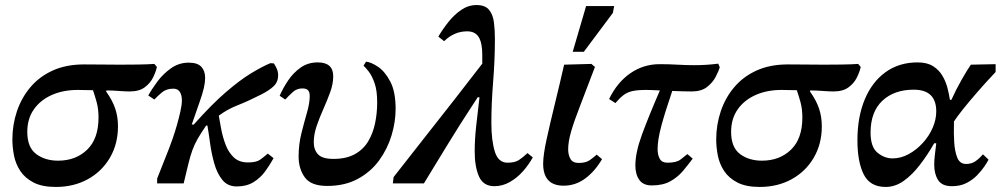

<svg xmlns="http://www.w3.org/2000/svg" viewBox="-20 -726 3961 760"><path d="M201 14Q147 14 113 -3.5Q79 -21 60.5 -49Q42 -77 35.5 -110Q29 -143 29 -174Q29 -232 47 -285.5Q65 -339 100.5 -381Q136 -423 189 -447Q242 -471 313 -471Q350 -471 387.5 -470.5Q425 -470 455 -470Q500 -470 524.5 -470.5Q549 -471 563.5 -471.5Q578 -472 591 -473L601 -461Q597 -442 586 -419.5Q575 -397 553 -380.5Q531 -364 493 -364Q476 -364 450.5 -366Q425 -368 401 -368L400 -364Q425 -329 436 -296.5Q447 -264 447 -226Q447 -156 415 -101.5Q383 -47 327.5 -16.5Q272 14 201 14ZM348 -369Q331 -369 315.5 -369.5Q300 -370 288 -370Q230 -370 185 -350Q140 -330 114 -293Q88 -256 88 -204Q88 -143 123 -116.5Q158 -90 210 -90Q280 -90 325 -133.5Q370 -177 370 -261Q370 -295 362.5 -322Q355 -349 348 -369Z M707 0H602V-19L649 -138Q655 -153 663.5 -177.5Q672 -202 680 -230Q688 -258 694 -284.5Q700 -311 700 -329Q700 -349 692 -362Q684 -375 666 -375Q638 -375 620 -359.5Q602 -344 591 -332L567 -348Q580 -372 602.5 -402.5Q625 -433 656.5 -455.5Q688 -478 727 -478Q762 -478 777 -461.5Q792 -445 792 -418Q792 -400 787 -378Q782 -356 770 -322Q758 -288 739 -233H747Q819 -314 875 -362Q931 -410 974 -436Q1017 -462 1050 -476L1064 -475Q1071 -465 1076 -453Q1081 -441 1081 -428Q1081 -402 1063.5 -385Q1046 -368 1012 -351Q963 -326 921 -309.5Q879 -293 846 -268Q850 -244 856 -213Q862 -182 873.5 -152Q885 -122 906 -102.5Q927 -83 962 -83Q994 -83 1009 -93.5Q1024 -104 1040 -118L1063 -100Q1048 -73 1029.5 -47.5Q1011 -22 983.5 -5Q956 12 917 12Q881 12 860 -14Q839 -40 828 -79.5Q817 -119 811.5 -159.5Q806 -200 801 -229H796Q776 -200 763 -177.5Q750 -155 741.5 -131.5Q733 -108 725.5 -77Q718 -46 707 0Z M1275 10Q1211 10 1186.5 -24Q1162 -58 1162 -106Q1162 -154 1173 -198Q1184 -242 1195 -280Q1206 -318 1206 -346Q1206 -361 1199.5 -368.5Q1193 -376 1177 -376Q1155 -376 1139.5 -362Q1124 -348 1109 -332L1087 -347Q1100 -377 1120.5 -407.5Q1141 -438 1170 -458.5Q1199 -479 1238 -479Q1299 -479 1299 -424Q1299 -394 1287 -361Q1275 -328 1260 -294.5Q1245 -261 1233.5 -227.5Q1222 -194 1222 -163Q1222 -133 1239 -115Q1256 -97 1300 -97Q1351 -97 1385 -116Q1419 -135 1438 -167.5Q1457 -200 1465 -239.5Q1473 -279 1473 -321Q1473 -367 1463 -396Q1453 -425 1440.5 -441.5Q1428 -458 1419 -466L1429 -482Q1449 -480 1476.5 -461.5Q1504 -443 1525 -403Q1546 -363 1546 -295Q1546 -244 1530 -190.5Q1514 -137 1481 -91.5Q1448 -46 1396.5 -18Q1345 10 1275 10Z M1937 11Q1893 11 1876 -27.5Q1859 -66 1859 -127Q1859 -174 1865 -228.5Q1871 -283 1878 -341H1871Q1862 -327 1843 -298Q1824 -269 1799.5 -230.5Q1775 -192 1749.5 -150Q1724 -108 1700 -69Q1676 -30 1658 0H1535L1538 -25Q1593 -96 1654 -173Q1715 -250 1775 -327Q1835 -404 1889 -474Q1889 -492 1889 -509Q1889 -556 1875 -579Q1861 -602 1829 -602Q1778 -602 1738 -563L1715 -581Q1732 -610 1755 -639Q1778 -668 1806 -687Q1834 -706 1866 -706Q1900 -706 1915.5 -687.5Q1931 -669 1935 -638.5Q1939 -608 1939 -572Q1939 -489 1932 -402.5Q1925 -316 1925 -239Q1925 -171 1938.5 -126.5Q1952 -82 1989 -82Q2018 -82 2034 -92.5Q2050 -103 2068 -120L2089 -103Q2073 -74 2050 -48Q2027 -22 1998 -5.5Q1969 11 1937 11Z M2211 9Q2130 9 2130 -78Q2130 -112 2143.5 -174Q2157 -236 2176 -313.5Q2195 -391 2213 -470L2321 -473L2335 -461Q2300 -368 2276 -306.5Q2252 -245 2240.5 -205Q2229 -165 2229 -135Q2229 -113 2238 -97Q2247 -81 2271 -81Q2299 -81 2315 -92.5Q2331 -104 2342 -114L2363 -96Q2335 -48 2296.5 -19.5Q2258 9 2211 9ZM2291 -521H2247L2300 -702H2411L2406 -675Z M2560 8Q2526 8 2510.5 -14Q2495 -36 2495 -71Q2495 -122 2521 -193Q2547 -264 2592 -368Q2575 -369 2561 -369.5Q2547 -370 2537 -370Q2504 -370 2483.5 -365.5Q2463 -361 2448 -349.5Q2433 -338 2416 -318L2391 -334Q2423 -400 2475 -436Q2527 -472 2591 -472Q2627 -472 2662 -470Q2697 -468 2728 -468Q2754 -468 2776.5 -469.5Q2799 -471 2823 -474L2829 -460Q2825 -445 2813 -422Q2801 -399 2778.5 -381.5Q2756 -364 2718 -364Q2706 -364 2685 -364.5Q2664 -365 2641 -366Q2612 -281 2597.5 -226.5Q2583 -172 2583 -136Q2583 -113 2591.5 -97.5Q2600 -82 2622 -82Q2657 -82 2673 -94Q2689 -106 2701 -116L2722 -98Q2704 -74 2683.5 -49.5Q2663 -25 2633.5 -8.5Q2604 8 2560 8Z M2987 14Q2933 14 2899 -3.5Q2865 -21 2846.5 -49Q2828 -77 2821.5 -110Q2815 -143 2815 -174Q2815 -232 2833 -285.5Q2851 -339 2886.5 -381Q2922 -423 2975 -447Q3028 -471 3099 -471Q3136 -471 3173.5 -470.5Q3211 -470 3241 -470Q3286 -470 3310.5 -470.5Q3335 -471 3349.5 -471.5Q3364 -472 3377 -473L3387 -461Q3383 -442 3372 -419.5Q3361 -397 3339 -380.5Q3317 -364 3279 -364Q3262 -364 3236.5 -366Q3211 -368 3187 -368L3186 -364Q3211 -329 3222 -296.5Q3233 -264 3233 -226Q3233 -156 3201 -101.5Q3169 -47 3113.5 -16.5Q3058 14 2987 14ZM3134 -369Q3117 -369 3101.5 -369.5Q3086 -370 3074 -370Q3016 -370 2971 -350Q2926 -330 2900 -293Q2874 -256 2874 -204Q2874 -143 2909 -116.5Q2944 -90 2996 -90Q3066 -90 3111 -133.5Q3156 -177 3156 -261Q3156 -295 3148.5 -322Q3141 -349 3134 -369Z M3486 14Q3424 14 3399 -35.5Q3374 -85 3374 -171Q3374 -263 3403 -332.5Q3432 -402 3485.5 -440.5Q3539 -479 3612 -479Q3650 -479 3673.5 -464Q3697 -449 3710.5 -426Q3724 -403 3730.5 -377.5Q3737 -352 3740 -331H3746Q3765 -373 3787 -411.5Q3809 -450 3823 -470L3921 -472V-441Q3884 -402 3850 -363Q3816 -324 3791 -292.5Q3766 -261 3756 -245V-244Q3756 -241 3756 -233Q3755 -200 3757 -164Q3759 -128 3769 -102.5Q3779 -77 3804 -77Q3826 -77 3841.5 -88Q3857 -99 3871 -115L3893 -94Q3888 -84 3876.5 -67Q3865 -50 3847.5 -32Q3830 -14 3805.5 -1.5Q3781 11 3748 11Q3709 11 3693.5 -13Q3678 -37 3678 -74Q3678 -92 3680.5 -113Q3683 -134 3686 -159H3678Q3651 -112 3620.5 -72.5Q3590 -33 3556.5 -9.5Q3523 14 3486 14ZM3513 -99Q3546 -99 3577 -116Q3608 -133 3633 -160.5Q3658 -188 3672 -220.5Q3686 -253 3686 -285Q3686 -371 3597 -371Q3519 -371 3472.5 -327Q3426 -283 3426 -201Q3426 -144 3453.5 -121.5Q3481 -99 3513 -99Z"/></svg>

Font: STIX Two Text SemiBold
Style: Italic
Weight: 600
Italic angle: -12°
Designer: Ross Mills, John Hudson & Paul Hanslow, Tiro Typeworks Ltd; with prior portions MicroPress Inc. and Coen Hoffman, Elsevi
Foundry: Tiro Typeworks Ltd
Version: Version 2.13 b171